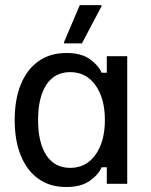

<svg xmlns="http://www.w3.org/2000/svg" viewBox="-20 -720 590 752"><path d="M239.2 12.5Q175 12.5 130 -20Q85 -52.5 61.2 -111.2Q37.5 -170 37.5 -250Q37.5 -330 61.2 -388.8Q85 -447.5 130.4 -480Q175.8 -512.5 240.8 -512.5Q297.5 -512.5 331.2 -488.8Q365 -465 378.3 -435H398.3V-500H478.3V0H398.3V-65H378.3Q365 -35 330.8 -11.2Q296.7 12.5 239.2 12.5ZM255 -62.5Q317.5 -62.5 354.2 -114.2Q390.8 -165.8 390.8 -250Q390.8 -334.2 354.2 -385.8Q317.5 -437.5 255 -437.5Q194.2 -437.5 161.7 -388.3Q129.2 -339.2 129.2 -250Q129.2 -160.8 161.7 -111.7Q194.2 -62.5 255 -62.5ZM300.8 -550H230.8V-555L292.5 -700H377.5V-695Z"/></svg>

Font: Familjen Grotesk Variable
Style: Regular
Weight: 400
Designer: Anders Wikstroem, Jonas Baeckman, Matilda Gysing, Kristian Moeller
Foundry: Familjen STHLM AB
Version: Version 2.000